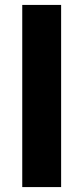

<svg xmlns="http://www.w3.org/2000/svg" viewBox="-20 -760 339 780"><path d="M228.3 -740V0H70.4V-740Z"/></svg>

Font: Pathway Extreme 8pt Thin
Style: Regular
Weight: 100
Designer: Eduardo Rodriguez Tunni
Foundry: Eduardo Rodriguez Tunni
Version: Version 1.000